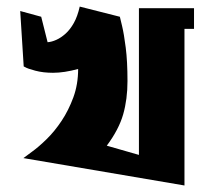

<svg xmlns="http://www.w3.org/2000/svg" viewBox="-20 -569 615 589"><path d="M406.2 -543.9H575.2V-480.5H545.9V0L51.8 -84L78.1 -103.5Q98.6 -118.2 123 -142.1Q147.5 -166 168.9 -198.2Q190.4 -230.5 205.1 -270.5Q219.7 -310.5 219.7 -357.4Q176.8 -345.7 142.6 -345.7Q112.3 -345.7 88.4 -352.1Q64.5 -358.4 56.6 -363.3L52.7 -365.2L42 -535.2L106.4 -517.6L126 -439.5Q138.7 -440.4 152.8 -446.8Q167 -453.1 181.2 -465.8Q195.3 -478.5 206.5 -498.5Q217.8 -518.6 224.6 -548.8L347.7 -517.6L354.5 -489.3Q360.4 -464.8 365.7 -422.9Q371.1 -380.9 371.1 -320.3Q371.1 -264.6 357.9 -218.3Q344.7 -171.9 307.6 -122.1L406.2 -93.8Z"/></svg>

Font: Shorif Bongobondhu ANSI V2
Style: Regular
Weight: 400
Designer: Shorif Uddin Shishir, Shorif art & Design, e-mail : shorifart@gmail.com, facebook : Shorif2001
Foundry: Lipighor Font Foundry
Version: Designed By Shorif Uddin Shishir | Build By Niladri Shekhar 